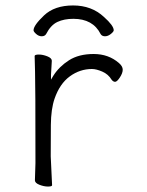

<svg xmlns="http://www.w3.org/2000/svg" viewBox="-20 -679 540 704"><path d="M171 0Q171 5 156 5Q141 5 124.5 -1.5Q108 -8 108 -18L110 -81Q110 -378 108.5 -415.5Q107 -453 107 -474Q108 -479 122.5 -479Q137 -479 153.5 -472.5Q170 -466 170 -456L167 -405V-387L176 -402Q197 -435 233 -458Q269 -481 323.5 -481Q378 -481 416 -448Q430 -436 430 -423.5Q430 -411 419.5 -395Q409 -379 402 -379Q395 -379 389 -387Q377 -407 355 -416.5Q333 -426 317 -426Q273 -426 236 -399Q199 -372 180 -317Q167 -279 166.5 -221Q166 -163 166 -106ZM389 -387ZM149 -554Q144 -546 133 -546Q122 -546 112.5 -554.5Q103 -563 103 -568Q103 -586 141.5 -622.5Q180 -659 248 -659Q316 -659 361 -617Q397 -585 397 -568Q397 -563 386.5 -554.5Q376 -546 365 -546Q354 -546 349 -554Q321 -610 249 -610Q215 -610 190.5 -598.5Q166 -587 149 -554Z"/></svg>

Font: LXGW WenKai Mono TC Light
Style: Regular
Weight: 300
Designer: LXGW / Fontworks Inc.
Foundry: LXGW / Fontworks Inc.
Version: Version 1.330